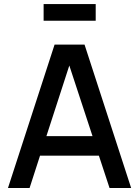

<svg xmlns="http://www.w3.org/2000/svg" viewBox="-20 -944 698 964"><path d="M199 -840V-923.5H460.5V-840ZM20 0 254 -720H404.5L638.5 0H530L476.5 -162.5H181L128.5 0ZM213 -260.5H444.5L328 -615Z"/></svg>

Font: Cns Manrope SemBd
Style: Regular
Weight: 600
Designer: Mikhail Sharanda
Foundry: Mikhail Sharanda
Version: Version 4.504